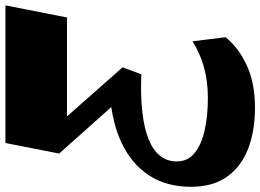

<svg xmlns="http://www.w3.org/2000/svg" viewBox="-180 -622 980 723"><g transform="rotate(-90 310.5 -260.0)"><path d="M267.4 209.7Q179.3 209.7 111.9 183.6Q44.6 157.4 6.9 104.2Q-30.9 51 -30.9 -30.7Q-30.9 -123.7 11.8 -188.9Q54.4 -254.1 132.1 -291.4Q209.7 -328.7 315.7 -336.3L319.7 -275L94.3 -527.6L134 -730H652.3L606.7 -498.3H214.4L210.7 -524.7L419 -289L392.7 -218.3Q311.6 -221.6 250.1 -214.5Q188.6 -207.4 147.5 -190.7Q106.4 -174 85.5 -147.4Q64.6 -120.9 64.6 -85.1Q64.6 -43.1 97 -17.2Q129.4 8.7 183.7 20.5Q238 32.3 303.1 32.3Q366.6 32.3 419.6 17.5Q472.7 2.7 517 -25.7L532.4 99Q493 148 426 178.9Q359 209.7 267.4 209.7Z"/></g></svg>

Font: Savate ExtraLight
Style: Italic
Weight: 200
Italic angle: -11°
Designer: Max Esnée
Foundry: Plomb Type
Version: Version 2.000